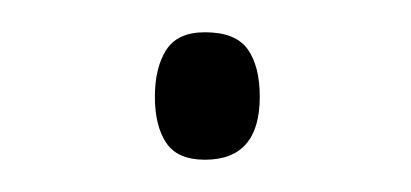

<svg xmlns="http://www.w3.org/2000/svg" viewBox="-20 -91 255 119"><path d="M76 -31Q76 -49 83 -60Q90 -71 107 -71Q126 -71 133.5 -60.5Q141 -50 141 -31Q141 8 107 8Q90 8 83 -2.5Q76 -13 76 -31Z"/></svg>

Font: Noto Sans Lao Looped SemiCondensed ExtraLight
Style: Regular
Weight: 200
Width: 4
Designer: Mark Frömberg, Ben Mitchell
Foundry: The Fontpad Ltd
Version: Version 1.002; ttfautohint (v1.8.4.7-5d5b)